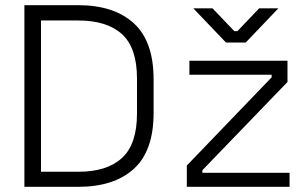

<svg xmlns="http://www.w3.org/2000/svg" viewBox="-20 -720 1186 740"><path d="M74 0V-700H282Q419 -700 495.5 -630.5Q572 -561 572 -414V-285Q572 -138 495.5 -69Q419 0 282 0ZM138 -58H282Q392 -58 450 -111Q508 -164 508 -282V-417Q508 -536 450 -588.5Q392 -641 282 -641H138ZM700 0V-82L1027 -422V-432H710V-486H1088V-404L760 -64V-54H1096V0ZM851 -556 725 -688H799L883 -600H895L979 -688H1053L927 -556Z"/></svg>

Font: Space Grotesk Frontify Light
Style: Regular
Weight: 300
Designer: Florian Karsten
Version: Version 2.000